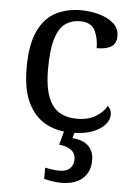

<svg xmlns="http://www.w3.org/2000/svg" viewBox="-55 -588 602 869"><g transform="rotate(5 246.0 -153.0)"><path d="M283 10Q217 10 165.5 -18Q114 -46 84.5 -106.5Q55 -167 55 -265Q55 -372 84.5 -433.5Q114 -495 164.5 -520.5Q215 -546 278 -546Q320 -546 360 -535Q400 -524 426 -501.5Q452 -479 452 -444Q452 -410 429.5 -395.5Q407 -381 363 -381Q363 -428 345.5 -462Q328 -496 278 -496Q240 -496 211.5 -476Q183 -456 167.5 -406Q152 -356 152 -266Q152 -160 187.5 -107.5Q223 -55 303 -55Q350 -55 384.5 -74.5Q419 -94 436 -125Q453 -111 453 -86Q453 -63 434 -41Q415 -19 377.5 -4.5Q340 10 283 10ZM255 240Q239 240 217.5 237Q196 234 178 229V178Q216 186 246 186Q275 186 291 170.5Q307 155 307 130Q307 101 285.5 86Q264 71 232 69L253 -9H300L290 34Q339 38 363 62Q387 86 387 126Q387 179 353 209.5Q319 240 255 240Z"/></g></svg>

Font: Noto Serif Oriya
Style: Regular
Weight: 400
Designer: David Williams
Foundry: Google LLC, David Williams
Version: Version 1.051; ttfautohint (v1.8.4.7-5d5b)